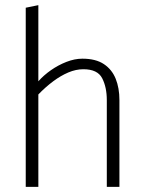

<svg xmlns="http://www.w3.org/2000/svg" viewBox="-20 -726 550 746"><path d="M129 -359Q157 -388 186.5 -410Q216 -432 245.5 -444.5Q275 -457 304 -457Q359 -457 377 -422Q395 -387 395 -337V0H444V-337Q444 -384 429.5 -420Q415 -456 383.5 -477Q352 -498 300 -498Q270 -498 238 -485.5Q206 -473 177.5 -453Q149 -433 128 -409ZM129 0V-706L80 -696V0Z"/></svg>

Font: Catamaran Thin
Style: Regular
Weight: 100
Designer: Pria Ravichandran
Version: Version 2.000